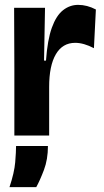

<svg xmlns="http://www.w3.org/2000/svg" viewBox="-20 -557 426 789"><path d="M39 0V-277L38 -525H165L161 -308H169Q175 -393 193 -443Q211 -493 239 -515Q267 -537 301 -537Q338 -537 374 -518L366 -359Q324 -381 289 -381Q237 -381 209.5 -334Q182 -287 182 -200V0ZM19 212Q39 152 42.5 109.5Q46 67 46 43H177Q177 98 160.5 141.5Q144 185 129 212Z"/></svg>

Font: Bricolage Grotesque 48pt Bricolage Grotesque 48pt Regular
Style: Bold
Weight: 700
Designer: Mathieu Triay
Foundry: Atelier Triay
Version: Version 1.000; ttfautohint (v1.8.4.7-5d5b);gftools[0.9.32]